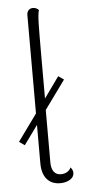

<svg xmlns="http://www.w3.org/2000/svg" viewBox="-53 -760 363 802"><g transform="rotate(-5 128.0 -359.5)"><path d="M225 -28Q225 -11 208 -0.5Q191 10 167 10Q131 10 111 -13.5Q91 -37 91 -80V-241L33 -161L10 -177L91 -289V-701Q91 -714 98 -721.5Q105 -729 116 -729Q132 -729 141 -718Q136 -704 135 -664Q134 -624 134 -522V-348L197 -436L220 -420L133 -300V-80Q133 -54 143.5 -40.5Q154 -27 173 -27Q187 -27 198.5 -33.5Q210 -40 215 -52Q225 -41 225 -28Z"/></g></svg>

Font: Arima Madurai ExtraLight
Style: Regular
Weight: 275
Designer: Joana Correia and Natanael Gama
Foundry: NDISCOVER
Version: Version 1.019